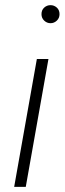

<svg xmlns="http://www.w3.org/2000/svg" viewBox="-20 -725 251 745"><path d="M35 0 123 -496H168L80 0ZM176 -635Q162 -635 151.5 -645Q141 -655 141 -670Q141 -686 151.5 -695.5Q162 -705 176 -705Q190 -705 200.5 -695.5Q211 -686 211 -670Q211 -655 200.5 -645Q190 -635 176 -635Z"/></svg>

Font: DM Sans 24pt ExtraLight
Style: Italic
Weight: 250
Italic angle: -10°
Designer: Colophon Foundry, Jonny Pinhorn
Foundry: Colophon Foundry
Version: Version 4.004;gftools[0.9.30]